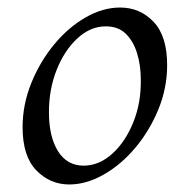

<svg xmlns="http://www.w3.org/2000/svg" viewBox="-20 -475 504 510"><path d="M164 15Q113 15 76.5 -22.5Q40 -60 40 -137Q40 -197 63 -254Q86 -311 123.5 -356.5Q161 -402 207 -428.5Q253 -455 299 -455Q352 -455 388 -417Q424 -379 424 -302Q424 -241 400.5 -184Q377 -127 339 -82Q301 -37 255 -11Q209 15 164 15ZM202 -35Q243 -35 278 -66.5Q313 -98 334 -150Q355 -202 354 -263Q354 -302 344 -334Q334 -366 314 -385.5Q294 -405 261 -405Q220 -405 185.5 -373Q151 -341 130.5 -289.5Q110 -238 110 -177Q110 -112 134 -73.5Q158 -35 202 -35Z"/></svg>

Font: Bona Nova SC
Style: Italic
Weight: 400
Italic angle: -4°
Designer: Mateusz Machalski
Foundry: Capitalics
Version: Version 4.001; ttfautohint (v1.8.4.7-5d5b)